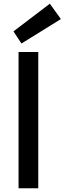

<svg xmlns="http://www.w3.org/2000/svg" viewBox="-20 -1016 349 1036"><path d="M80.1 -735.4Q106.4 -735.4 186.5 -735.4Q186.5 -550.8 186.5 0Q160.2 0 80.1 0Q80.1 -183.6 80.1 -735.4ZM52.7 -846.7Q101.6 -883.8 249 -996.1Q263.7 -975.6 308.6 -913.1Q255.9 -879.9 95.7 -781.2Q85 -797.9 52.7 -846.7Z"/></svg>

Font: Alata=Ham
Style: Regular
Weight: 400
Designer: Spyros Zevelakis, Eben Sorkin
Version: Version 1.004